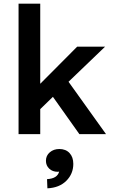

<svg xmlns="http://www.w3.org/2000/svg" viewBox="-20 -730 620 1045"><path d="M81 0V-710H199V-274L400 -476H552L353 -285L557 0H412L268 -203L199 -136V0ZM238 295 236 245Q292 242 302 204Q299 205 294 205Q266 205 248 188Q230 171 230 145Q230 117 251 99Q272 81 303 81Q338 81 358.5 103Q379 125 379 162Q379 216 341 254Q303 292 238 295Z"/></svg>

Font: Sometype Mono
Style: Bold
Weight: 700
Monospace: yes
Designer: Ryoichi Tsunekawa
Foundry: Dharma Type
Version: Version 1.000; ttfautohint (v1.8.3)